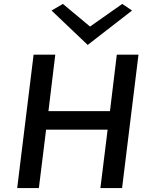

<svg xmlns="http://www.w3.org/2000/svg" viewBox="-20 -973 729 983"><path d="M244 -919 429 -743 656 -919 606 -953 441 -837 302 -953ZM494 -10H605L689 -693H578L543 -404H228L263 -693H152L68 -10H179L216 -309H531Z"/></svg>

Font: Bluebird
Style: LiExtObl
Weight: 300
Designer: Jasper
Foundry: Cannot Into Space Fonts
Version: Version 0.98